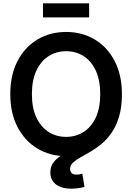

<svg xmlns="http://www.w3.org/2000/svg" viewBox="-20 -931 797 1158"><path d="M378.9 10.7Q282.2 10.7 206.1 -34.9Q129.9 -80.6 85.9 -164.6Q42 -248.5 42 -363.3Q42 -479 85.9 -563.2Q129.9 -647.5 206.1 -692.9Q282.2 -738.3 378.9 -738.3Q475.1 -738.3 551.3 -692.9Q627.4 -647.5 671.4 -563.2Q715.3 -479 715.3 -363.3Q715.3 -248 671.4 -164.1Q627.4 -80.1 551.3 -34.7Q475.1 10.7 378.9 10.7ZM378.9 -105.5Q438 -105.5 484.6 -135.3Q531.2 -165 557.9 -222.7Q584.5 -280.3 584.5 -363.3Q584.5 -446.8 557.9 -504.6Q531.2 -562.5 484.6 -592.3Q438 -622.1 378.9 -622.1Q319.3 -622.1 272.7 -592Q226.1 -562 199.2 -504.4Q172.4 -446.8 172.4 -363.3Q172.4 -280.3 199.2 -222.9Q226.1 -165.5 272.7 -135.5Q319.3 -105.5 378.9 -105.5ZM408.2 207Q352.5 207 318.1 181.6Q283.7 156.2 283.7 108.9Q283.7 70.8 304.9 45.2Q326.2 19.5 361.1 -0.2Q396 -20 437.7 -39.8Q479.5 -59.6 521.2 -84.5Q563 -109.4 597.9 -145.5Q632.8 -181.6 654.1 -234.4Q675.3 -287.1 675.3 -363.3H715.3Q715.3 -284.7 698.2 -228Q681.2 -171.4 653.6 -131.1Q626 -90.8 592.5 -63.2Q559.1 -35.6 525.9 -16.4Q492.7 2.9 464.8 18.6Q437 34.2 419.9 50.3Q402.8 66.4 402.8 87.9Q402.8 104.5 412.6 113.3Q422.4 122.1 442.4 122.1Q451.2 122.1 460 120.6Q468.8 119.1 476.6 116.7L489.7 196.3Q473.6 200.7 451.9 203.9Q430.2 207 408.2 207ZM517.6 -911.1V-826.2H239.3V-911.1Z"/></svg>

Font: Inter 24pt SemiBold
Style: Regular
Weight: 600
Designer: Rasmus Andersson
Foundry: rsms
Version: Version 4.001;git-66647c0bb